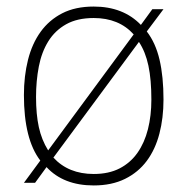

<svg xmlns="http://www.w3.org/2000/svg" viewBox="-20 -558 572 586"><path d="M266 8Q174 8 122 -48L87 0H53L103 -68Q53 -133 53 -268Q53 -326 65.5 -375.5Q78 -425 104 -461Q130 -497 170 -517.5Q210 -538 266 -538Q356 -538 410 -482L445 -530H479L428 -462Q455 -427 467 -375.5Q479 -324 479 -254Q479 -198 466.5 -150Q454 -102 428 -67Q402 -32 361.5 -12Q321 8 266 8ZM266 -27Q312 -27 345 -44Q378 -61 399.5 -91.5Q421 -122 431.5 -163.5Q442 -205 442 -254Q442 -315 433 -357.5Q424 -400 404 -430L143 -77Q189 -27 266 -27ZM127 -99 388 -453Q343 -503 266 -503Q216 -503 182 -484Q148 -465 127.5 -432Q107 -399 98.5 -355Q90 -311 90 -262Q90 -209 98.5 -170Q107 -131 127 -99Z"/></svg>

Font: Tanohe Sans ExtraLight
Style: Regular
Weight: 250
Designer: Village Type and Design LLC & Cristiano Sobral
Foundry: Cooper Hewitt Smithsonian Design Museum
Version: Version 1.00;May 30, 2020;FontCreator 12.0.0.2522 64-bit; tt